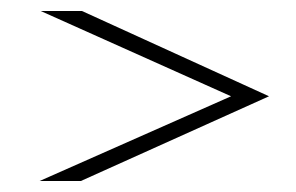

<svg xmlns="http://www.w3.org/2000/svg" viewBox="-20 -475 538 349"><path d="M469 -300 127 -146H52L400 -300L54 -455H129Z"/></svg>

Font: Bubbler One
Style: Regular
Weight: 400
Designer: Brenda Gallo (gbrenda1987@gmail.com)
Foundry: Brenda Gallo
Version: Version 1.003